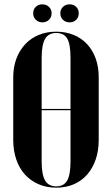

<svg xmlns="http://www.w3.org/2000/svg" viewBox="-20 -855 515 885"><path d="M41 -499Q41 -546 55.5 -584.5Q70 -623 96 -651Q122 -679 158.5 -694Q195 -709 239 -709Q283 -709 319.5 -694Q356 -679 381.5 -651.5Q407 -624 421 -585.5Q435 -547 435 -499V-210Q435 -160 421 -119.5Q407 -79 381.5 -50Q356 -21 320 -5.5Q284 10 239 10Q194 10 157.5 -6Q121 -22 95 -50.5Q69 -79 55 -120Q41 -161 41 -210ZM172 -353H305V-588Q305 -651 290 -677Q275 -703 239 -703Q204 -703 188 -676Q172 -649 172 -588ZM172 -111Q172 -50 188 -23Q204 4 239 4Q274 4 289.5 -22.5Q305 -49 305 -111V-347H172ZM133 -794Q133 -812 145 -823.5Q157 -835 175 -835Q194 -835 206 -823Q218 -811 218 -794Q218 -776 206 -764Q194 -752 175 -752Q157 -752 145 -764Q133 -776 133 -794ZM258 -794Q258 -811 270 -823Q282 -835 301 -835Q319 -835 331 -823.5Q343 -812 343 -794Q343 -775 331 -763.5Q319 -752 301 -752Q282 -752 270 -764Q258 -776 258 -794Z"/></svg>

Font: Moniqa Black Display
Style: Regular
Weight: 900
Designer: Rajesh Rajput
Foundry: Rajesh Rajput
Version: Version 1.000